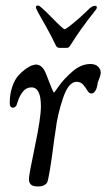

<svg xmlns="http://www.w3.org/2000/svg" viewBox="-20 -666 392 690"><path d="M109 -640Q109 -646 116 -646H118Q124 -646 165.5 -603.5Q207 -561 212 -561Q219 -561 266 -602Q275 -610 285.5 -620Q296 -630 300.5 -634.5Q305 -639 310.5 -642Q316 -645 321 -645Q328 -645 328 -640Q328 -636 326 -633Q310 -613 296.5 -595Q283 -577 274 -564.5Q265 -552 257.5 -541Q250 -530 246 -523.5Q242 -517 238 -511Q234 -505 232 -502Q230 -499 228 -497Q226 -495 224.5 -494.5Q223 -494 220 -494H194Q184 -494 180 -504Q167 -532 148.5 -565Q130 -598 119.5 -616.5Q109 -635 109 -640ZM15 -296Q15 -328 24 -354Q33 -380 45.5 -394Q58 -408 72 -418Q86 -428 95.5 -431Q105 -434 109 -434Q133 -434 146 -399Q171 -333 174 -333Q175 -333 193 -358.5Q211 -384 241.5 -410Q272 -436 305 -436Q323 -436 332.5 -426.5Q342 -417 342 -405Q342 -397 336.5 -383Q331 -369 331 -368L330 -360Q328 -351 326 -346Q324 -341 319.5 -335.5Q315 -330 309 -330Q300 -330 294 -340.5Q288 -351 279 -361.5Q270 -372 255 -372Q226 -372 206 -312Q186 -252 180 -199L175 -166Q157 -25 149 -9Q139 4 119 4H114Q84 4 84 -22Q84 -38 105.5 -140Q127 -242 127 -284Q127 -352 93 -352Q75 -352 63 -337.5Q51 -323 45 -304.5Q39 -286 38 -285Q32 -279 27 -279Q15 -279 15 -296Z"/></svg>

Font: OFL Sorts Mill Goudy TT
Style: Italic
Weight: 500
Italic angle: -6°
Version: Version 003.000